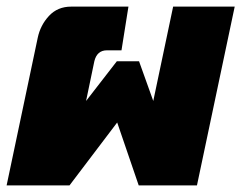

<svg xmlns="http://www.w3.org/2000/svg" viewBox="-36 -560 729 580"><path d="M-16 0 78 -446Q86 -484 112 -512Q138 -540 179 -540H352L331 -408H287Q257 -408 249 -375L224 -255L317 -375H384L427 -255L487 -540H673L559 0H383L318 -190L174 0Z"/></svg>

Font: Kanit ExtraBold
Style: Italic
Weight: 800
Italic angle: -12°
Designer: Katatrad Team
Foundry: CadsonDemak
Version: Version 2.000; ttfautohint (v1.8.3)